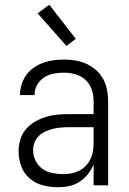

<svg xmlns="http://www.w3.org/2000/svg" viewBox="-20 -778 540 806"><path d="M223 8Q191 8 160 0Q129 -8 105 -28.5Q81 -49 69.5 -79.5Q58 -110 58 -141Q58 -166 65 -190.5Q72 -215 87.5 -234Q103 -253 125 -266Q147 -279 170.5 -286.5Q194 -294 219 -296.5Q244 -299 268 -299H373V-352Q373 -368 370 -384.5Q367 -401 359.5 -415.5Q352 -430 340 -441.5Q328 -453 313 -460Q298 -467 281.5 -470Q265 -473 249 -473Q227 -473 205.5 -469Q184 -465 165.5 -453Q147 -441 136 -421.5Q125 -402 125 -381V-379H64V-381Q64 -403 71 -424.5Q78 -446 91 -464Q104 -482 122.5 -494.5Q141 -507 161.5 -514.5Q182 -522 204.5 -525Q227 -528 249 -528Q273 -528 297 -524Q321 -520 343 -510Q365 -500 383.5 -483.5Q402 -467 413.5 -445.5Q425 -424 429.5 -400Q434 -376 434 -352V0H373V-88Q364 -66 349 -47Q334 -28 314 -15Q294 -2 270.5 3Q247 8 223 8ZM246 -47Q263 -47 280.5 -50.5Q298 -54 313.5 -62Q329 -70 341 -83Q353 -96 360.5 -112Q368 -128 370.5 -145.5Q373 -163 373 -180V-244H268Q252 -244 235 -242.5Q218 -241 202 -237Q186 -233 170.5 -226Q155 -219 143 -207.5Q131 -196 125 -180Q119 -164 119 -147Q119 -124 129.5 -103Q140 -82 158.5 -69Q177 -56 200 -51.5Q223 -47 246 -47ZM259 -585 138 -722 187 -758 298 -615Z"/></svg>

Font: Iosevka Fixed SS04 Light
Style: Regular
Weight: 300
Monospace: yes
Designer: Belleve Invis
Foundry: Belleve Invis
Version: Version 32.5.0